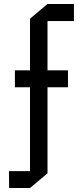

<svg xmlns="http://www.w3.org/2000/svg" viewBox="-20 -742 423 966"><path d="M131 -303H55V-388H131V-648L219 -722H352V-636H219V-388H322V-303H219V130L131 204H26L25 119H131Z"/></svg>

Font: Foldit Thin
Style: Regular
Weight: 400
Version: Version 1.003